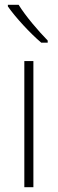

<svg xmlns="http://www.w3.org/2000/svg" viewBox="-20 -785 242 805"><path d="M58 -765H13V-758C45 -712 106 -646 153 -606H180V-615C140 -656 87 -718 58 -765ZM120 0V-529H82V0Z"/></svg>

Font: Noto Sans Myanmar UI SemiCondensed ExtraLight
Style: Regular
Weight: 200
Width: 4
Designer: Monotype Design Team
Foundry: Monotype Imaging Inc.
Version: Version 2.103